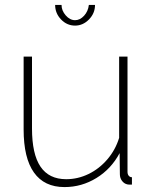

<svg xmlns="http://www.w3.org/2000/svg" viewBox="-20 -750 621 780"><path d="M76 -224V-520H110V-228Q110 -124 144.5 -73Q179 -22 249 -22Q296 -22 339.5 -43Q383 -64 416 -102.5Q449 -141 464 -190V-520H498V-52Q498 -42 503 -36Q508 -30 516 -30V0Q509 0 504.5 0Q500 0 497 -1Q484 -4 475.5 -15.5Q467 -27 467 -42L466 -128Q432 -64 372 -27Q312 10 242 10Q160 10 118 -49Q76 -108 76 -224ZM285 -668Q305 -668 321.5 -686Q338 -704 341 -730H366Q366 -696 341.5 -671Q317 -646 285 -646Q252 -646 228 -671Q204 -696 204 -730H230Q230 -707 247 -687.5Q264 -668 285 -668Z"/></svg>

Font: Raleway Thin ExtraLight
Style: Regular
Weight: 250
Version: Version 4.026